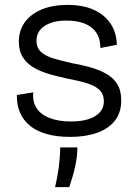

<svg xmlns="http://www.w3.org/2000/svg" viewBox="-20 -547 560 784"><path d="M267 12Q213 12 171.5 0.5Q130 -11 102.5 -33.5Q75 -56 61.5 -87.5Q48 -119 49 -159L116 -170Q112 -131 130 -104.5Q148 -78 184 -64.5Q220 -51 270 -51Q334 -51 369 -73Q404 -95 404 -133Q404 -164 385 -181Q366 -198 332 -208Q298 -218 255 -226Q218 -234 183 -244Q148 -254 119.5 -270Q91 -286 74 -312Q57 -338 57 -377Q57 -423 81.5 -456.5Q106 -490 150.5 -508.5Q195 -527 256 -527Q319 -527 363 -507Q407 -487 431.5 -450.5Q456 -414 457 -364L390 -351Q390 -389 373 -414Q356 -439 325 -451Q294 -463 252 -463Q195 -463 162 -441Q129 -419 129 -381Q129 -351 148.5 -334Q168 -317 201 -307.5Q234 -298 274 -289Q314 -282 349.5 -272Q385 -262 413.5 -246Q442 -230 458.5 -204Q475 -178 475 -137Q475 -87 449 -54Q423 -21 376 -4.5Q329 12 267 12ZM205 217Q219 154 222.5 114.5Q226 75 226 55H296Q296 91 287 132Q278 173 263 217Z"/></svg>

Font: Bricolage Grotesque 24pt Light
Style: Regular
Weight: 300
Designer: Mathieu Triay
Foundry: Atelier Triay
Version: Version 1.001;gftools[0.9.33.dev8+g029e19f]